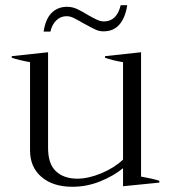

<svg xmlns="http://www.w3.org/2000/svg" viewBox="-20 -705 655 735"><path d="M173 -584H147Q154 -632 177.5 -655.5Q201 -679 237 -679Q256 -679 274 -671Q292 -663 316 -648Q337 -636 351 -629.5Q365 -623 378 -623Q427 -623 442 -685H467Q460 -638 437.5 -611.5Q415 -585 376 -585Q360 -585 345 -592Q330 -599 301 -615Q275 -630 261.5 -636.5Q248 -643 235 -643Q212 -643 195.5 -627Q179 -611 173 -584ZM590 -13V-6L451 8V-61Q414 -31 363 -10.5Q312 10 257 10Q183 10 139 -27.5Q95 -65 95 -129V-467Q51 -475 25 -484V-490L164 -505V-139Q164 -77 194.5 -49Q225 -21 276 -21Q318 -21 367.5 -41.5Q417 -62 451 -94V-467Q409 -474 382 -484V-490L520 -505V-29Q561 -22 590 -13Z"/></svg>

Font: Trirong Light
Style: Regular
Weight: 300
Designer: Katatrad Team
Foundry: CadsonDemak
Version: Version 1.001